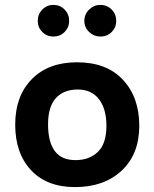

<svg xmlns="http://www.w3.org/2000/svg" viewBox="-20 -752 630 783"><path d="M198 -732Q225 -732 243.5 -713Q262 -694 262 -667Q262 -640 243.5 -621.5Q225 -603 198 -603Q171 -603 152.5 -621.5Q134 -640 134 -667Q134 -694 152.5 -713Q171 -732 198 -732ZM389 -732Q417 -732 435.5 -713Q454 -694 454 -667Q454 -640 435.5 -621.5Q417 -603 389 -603Q363 -603 343.5 -621.5Q324 -640 324 -667Q324 -694 343.5 -713Q363 -732 389 -732ZM286 11Q171 11 106.5 -58Q42 -127 42 -244Q42 -360 109.5 -429Q177 -498 294 -498Q415 -498 481.5 -426.5Q548 -355 548 -239Q548 -123 476 -56Q404 11 286 11ZM414 -239Q414 -308 383.5 -347.5Q353 -387 297 -387Q240 -387 208 -352Q176 -317 176 -245Q176 -173 203.5 -136Q231 -99 288 -99Q344 -99 379 -132.5Q414 -166 414 -239Z"/></svg>

Font: Palanquin Dark
Style: Regular
Weight: 400
Designer: Pria Ravichandran
Version: Version 1.000